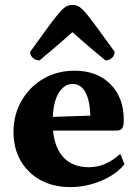

<svg xmlns="http://www.w3.org/2000/svg" viewBox="-20 -750 564 782"><path d="M266 12Q197 12 145 -16.5Q93 -45 64 -95.5Q35 -146 35 -212Q35 -283 68 -340Q101 -397 157 -429.5Q213 -462 284 -462Q375 -462 429.5 -407.5Q484 -353 484 -262Q484 -235 477 -226.5Q470 -218 452 -218H196Q203 -146 240 -107.5Q277 -69 342 -69Q376 -69 407 -82Q438 -95 470 -123L487 -81Q453 -39 392 -13.5Q331 12 266 12ZM276 -408Q242 -408 220 -373Q198 -338 195 -274L348 -279Q346 -342 327.5 -375Q309 -408 276 -408ZM275 -730Q288 -730 299 -724.5Q310 -719 326.5 -700.5Q343 -682 371 -643.5Q399 -605 447 -539Q447 -524 436 -514Q425 -504 409 -504Q362 -543 329 -571.5Q296 -600 275 -619Q254 -600 221 -571.5Q188 -543 141 -504Q125 -504 114 -514Q103 -524 103 -539Q150 -605 178.5 -643.5Q207 -682 223.5 -700.5Q240 -719 251 -724.5Q262 -730 275 -730Z"/></svg>

Font: Petrona ExtraBold
Style: Regular
Weight: 800
Designer: Ringo R. Seeber
Foundry: Ringo R. Seeber
Version: Version 2.001; ttfautohint (v1.8.3)